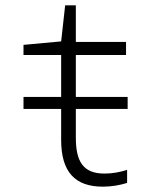

<svg xmlns="http://www.w3.org/2000/svg" viewBox="-20 -689 570 719"><path d="M68 -281H209V-165C209 -45 261 10 365 10C400 10 430 4 456 -4V-53C429 -44 400 -39 371 -39C291 -39 264 -85 264 -173V-281H458V-326H264V-483H452V-532H264V-669H224L209 -534L68 -521V-483H209V-326H68Z"/></svg>

Font: Noto Sans Mono Condensed Light
Style: Regular
Weight: 300
Width: 3
Designer: Monotype Design Team
Foundry: Monotype Imaging Inc.
Version: Version 2.014